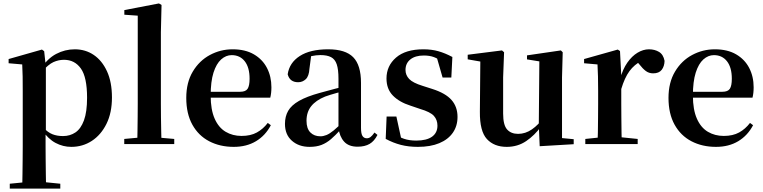

<svg xmlns="http://www.w3.org/2000/svg" viewBox="-20 -839 4445 1118"><path d="M36.9 259.3V230.8L146 220.1H225.4L331.1 230.8V259.3ZM109.4 259.3Q110.4 217.3 110.9 174.2Q111.4 131 111.9 89.9Q112.4 48.8 112.4 13.8V-308.7Q112.4 -358.5 111.9 -393Q111.4 -427.5 109.4 -463.8L30.2 -470.7V-495.2L224.2 -550.4L237.2 -540.9L245.8 -460.8L247.1 -455V-75.6L245.4 -63V13Q245.4 47.8 245.9 89.3Q246.4 130.8 246.9 174Q247.4 217.3 248.4 259.3ZM395.1 16.2Q347 16.2 303.7 -6.7Q260.4 -29.6 224.3 -82.3H212.1L230.6 -97.8Q258.5 -67.8 285.5 -57.3Q312.6 -46.7 347.1 -46.7Q387.7 -46.7 419.3 -67.9Q450.8 -89.1 468.9 -138.2Q487 -187.4 487 -270.1Q487 -389.4 450.9 -440.1Q414.8 -490.8 352.6 -490.8Q321.3 -490.8 291.4 -477.5Q261.5 -464.2 224 -421.1L209.1 -437.5H217.5Q255.3 -497.6 306.7 -524.8Q358.1 -551.9 415.6 -551.9Q477.4 -551.9 525.9 -519.1Q574.5 -486.2 603.2 -423.5Q631.9 -360.9 631.9 -271.4Q631.9 -182.3 600 -117.9Q568.1 -53.5 514.7 -18.6Q461.3 16.2 395.1 16.2Z M703.5 0V-29.9L815.2 -40.2H878L994.6 -29.9V0ZM779.1 0Q780.1 -35.1 780.6 -75.2Q781.1 -115.3 781.6 -156.4Q782.1 -197.6 782.1 -234.8V-747.8L704 -753.3V-780.3L905.6 -819L920.6 -810L916.8 -650.9V-234.8Q916.8 -197.6 917.3 -156.4Q917.8 -115.3 918.7 -75.2Q919.6 -35.1 920.6 0Z M1341.2 16.2Q1260.8 16.2 1198.2 -16.5Q1135.6 -49.1 1100.1 -113Q1064.6 -176.9 1064.6 -268.8Q1064.6 -358.8 1102.6 -422.2Q1140.5 -485.7 1202.2 -518.8Q1263.9 -551.9 1334.4 -551.9Q1408.1 -551.9 1458.5 -522.5Q1508.8 -493.1 1534.6 -443.2Q1560.4 -393.3 1560.4 -330.9Q1560.4 -296.1 1553.7 -270.2H1123.1V-304.6H1378.4Q1410.5 -304.6 1421.9 -322.2Q1433.3 -339.8 1433.3 -380.4Q1433.3 -446.3 1405.2 -482.2Q1377.1 -518 1329.1 -518Q1295.7 -518 1267.6 -492.9Q1239.6 -467.8 1223.1 -416Q1206.7 -364.1 1206.7 -282.7Q1206.7 -200.5 1229.9 -148.2Q1253 -95.8 1293.8 -71.7Q1334.5 -47.5 1386.4 -47.5Q1439.4 -47.5 1475.9 -67.7Q1512.3 -87.9 1539.2 -123.2L1557.1 -109.9Q1525.6 -49.8 1470.7 -16.8Q1415.7 16.2 1341.2 16.2Z M1782.6 16.2Q1720.2 16.2 1679.8 -19.4Q1639.3 -54.9 1639.3 -117.6Q1639.3 -161.2 1658 -193.6Q1676.7 -226.1 1721.1 -251.5Q1765.6 -277 1841.4 -297.9Q1880.8 -309.4 1930.4 -322Q1980 -334.6 2020 -344.4V-318.9Q1980 -308.9 1940 -297.6Q1899.9 -286.4 1873.1 -276.7Q1819.3 -254.9 1792.1 -220.6Q1764.8 -186.4 1764.8 -135.9Q1764.8 -90.4 1787.1 -67.9Q1809.3 -45.3 1846 -45.3Q1862.3 -45.3 1880.7 -52.6Q1899.1 -59.9 1923.4 -79.7Q1947.8 -99.4 1981.3 -135.5L1996.8 -82.4H1961.7Q1932.6 -50.6 1907.2 -28.7Q1881.7 -6.8 1852.4 4.7Q1823 16.2 1782.6 16.2ZM2062.1 15.2Q2010.6 15.2 1983.9 -14.2Q1957.2 -43.6 1950.9 -94V-96.5V-381.4Q1950.9 -434.7 1940.8 -464.5Q1930.7 -494.3 1907.6 -506.3Q1884.5 -518.3 1846 -518.3Q1820.4 -518.3 1793.3 -512.2Q1766.2 -506.1 1729.8 -491.2L1792.1 -516.3L1781.9 -439.2Q1779.3 -395.9 1760.6 -378Q1741.8 -360.2 1716.3 -360.2Q1667.1 -360.2 1655.2 -406.5Q1664.9 -473.5 1725.4 -512.7Q1785.9 -551.9 1891.1 -551.9Q1991.4 -551.9 2036.7 -505.9Q2082.1 -459.8 2082.1 -356.2V-94.8Q2082.1 -60.3 2090.8 -47Q2099.6 -33.8 2115.7 -33.8Q2127.3 -33.8 2137.3 -40.9Q2147.3 -48.1 2160.7 -67.2L2177.9 -53.4Q2160 -17.5 2132.2 -1.1Q2104.4 15.2 2062.1 15.2Z M2413.3 16.2Q2358.6 16.2 2313.7 4.5Q2268.8 -7.2 2225.9 -30.3L2231.2 -160.4H2288.1L2318.6 -20.6L2270.6 -26V-62Q2302.7 -41.1 2332.9 -30.7Q2363.2 -20.4 2403.8 -20.4Q2464.1 -20.4 2495.7 -43Q2527.2 -65.7 2527.2 -107.2Q2527.2 -140.9 2506.7 -164Q2486.1 -187.1 2425.5 -204.9L2369.7 -223.9Q2304.9 -244.5 2267.7 -282.6Q2230.5 -320.7 2230.5 -382Q2230.5 -455.6 2286.2 -503.8Q2341.9 -551.9 2445.2 -551.9Q2493.5 -551.9 2532.9 -540.7Q2572.2 -529.5 2614.1 -507.2L2608.1 -387.7H2557.1L2518.6 -521.5L2561 -507.8V-477Q2530.7 -497.5 2506.1 -506.7Q2481.5 -515.8 2447.8 -515.8Q2398 -515.8 2369.6 -493.1Q2341.2 -470.4 2341.2 -431.8Q2341.2 -401.6 2362.6 -379.1Q2383.9 -356.6 2440.8 -339.1L2496.9 -321.1Q2574.8 -296.3 2609.4 -256.6Q2644.1 -217 2644.1 -158.3Q2644.1 -105.4 2616.8 -66.1Q2589.4 -26.7 2538 -5.3Q2486.6 16.2 2413.3 16.2Z M2930.7 16.2Q2857.1 16.2 2815.2 -29.3Q2773.3 -74.7 2774.3 -187.9L2777 -497.7L2807 -475.4L2703.4 -493.5V-520.2L2903 -545.4L2915.2 -534.8L2909.7 -388.7V-177.8Q2909.7 -111 2932.7 -85.3Q2955.7 -59.5 2996.8 -59.5Q3039.7 -59.5 3077.5 -85.8Q3115.3 -112.1 3144.6 -153.8L3178.2 -103H3131Q3093.4 -51 3043.8 -17.4Q2994.2 16.2 2930.7 16.2ZM3122.6 12.4 3117.4 -109.4V-111.9L3120.6 -481.6L3048.7 -493.2V-516.6L3245.9 -545.4L3256.6 -534.8L3252.6 -388.7V-35L3320.6 -28.5V0.7Z M3388.2 0V-29.9L3496.3 -41.2H3582.8L3693.2 -29.9V0ZM3459.2 0Q3460.9 -25.5 3461.4 -67.4Q3461.9 -109.4 3462.4 -154.8Q3462.9 -200.3 3462.9 -234.8V-310.2Q3462.9 -360.7 3462 -394.1Q3461.2 -427.5 3459.2 -463.8L3381.1 -470.7V-495.2L3577.2 -550.4L3590.2 -541.7L3597.6 -398.7V-397.7V-234.8Q3597.6 -200.3 3598.1 -154.8Q3598.6 -109.4 3599.1 -67.4Q3599.6 -25.5 3600.6 0ZM3597.4 -320.2 3564.3 -380.9H3591.4Q3606 -435.6 3632.6 -473.9Q3659.3 -512.2 3692.4 -532.1Q3725.5 -551.9 3758.6 -551.9Q3792.2 -551.9 3817.4 -536.8Q3842.7 -521.7 3849.7 -484.5Q3848.9 -453.2 3833.2 -432.6Q3817.4 -411.9 3783.2 -411.9Q3758.5 -411.9 3740.2 -425.8Q3722 -439.6 3702.8 -464.4L3679.8 -490.9L3716.4 -485.1Q3673.5 -463.1 3645.2 -424.7Q3616.9 -386.2 3597.4 -320.2Z M4149.2 16.2Q4068.8 16.2 4006.2 -16.5Q3943.6 -49.1 3908.1 -113Q3872.6 -176.9 3872.6 -268.8Q3872.6 -358.8 3910.6 -422.2Q3948.5 -485.7 4010.2 -518.8Q4071.9 -551.9 4142.4 -551.9Q4216.1 -551.9 4266.5 -522.5Q4316.8 -493.1 4342.6 -443.2Q4368.4 -393.3 4368.4 -330.9Q4368.4 -296.1 4361.7 -270.2H3931.1V-304.6H4186.4Q4218.5 -304.6 4229.9 -322.2Q4241.3 -339.8 4241.3 -380.4Q4241.3 -446.3 4213.2 -482.2Q4185.1 -518 4137.1 -518Q4103.7 -518 4075.6 -492.9Q4047.6 -467.8 4031.1 -416Q4014.7 -364.1 4014.7 -282.7Q4014.7 -200.5 4037.9 -148.2Q4061 -95.8 4101.8 -71.7Q4142.5 -47.5 4194.4 -47.5Q4247.4 -47.5 4283.9 -67.7Q4320.3 -87.9 4347.2 -123.2L4365.1 -109.9Q4333.6 -49.8 4278.7 -16.8Q4223.7 16.2 4149.2 16.2Z"/></svg>

Font: Early Summer Mincho VF
Style: Regular
Weight: 250
Designer: GuiWonder
Version: Version 1.002